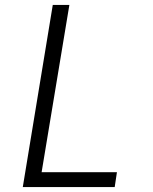

<svg xmlns="http://www.w3.org/2000/svg" viewBox="-20 -755 616 775"><path d="M72 0H443L452 -60H148L260 -735H193Z"/></svg>

Font: Iosevka Sparkle Light Oblique
Style: Regular
Weight: 300
Italic angle: -9°
Designer: Belleve Invis
Foundry: Belleve Invis
Version: Version 4.5.0; ttfautohint (v1.8.3)